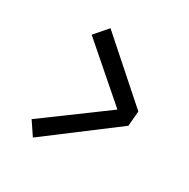

<svg xmlns="http://www.w3.org/2000/svg" viewBox="-127 -689 754 765"><g transform="rotate(30 250.0 -306.0)"><path d="M119.5 -40 78.5 -101 355.5 -305 117.5 -512 169.5 -572 431.5 -340 425.5 -271Z"/></g></svg>

Font: Karla
Style: Italic
Weight: 400
Italic angle: -8°
Designer: Jonathan Pinhorn
Version: Version 2.004;gftools[0.9.33]